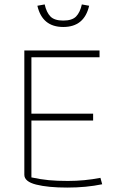

<svg xmlns="http://www.w3.org/2000/svg" viewBox="-20 -838 553 868"><path d="M149 -812 182 -818Q190 -782 208 -763.5Q226 -745 266 -745Q306 -745 324 -763.5Q342 -782 350 -818L383 -812Q361 -716 266 -716Q171 -716 149 -812ZM90 -48V-610H430V-579H122V-324H401V-293H122V-36Q164 -27 200.5 -23.5Q237 -20 287 -20Q362 -20 434 -34L442 -5Q370 10 284 10Q197 10 143.5 -3.5Q90 -17 90 -48Z"/></svg>

Font: Athiti ExtraLight
Style: Regular
Weight: 250
Version: Version 1.032